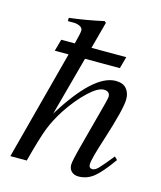

<svg xmlns="http://www.w3.org/2000/svg" viewBox="-106 -760 711 847"><g transform="rotate(15 250.0 -337.0)"><path d="M465 -118 478 -105Q432 -40 401 -15.5Q370 9 332 9Q312 9 300 -2.5Q288 -14 288 -33Q288 -50 308 -125L363 -332Q370 -360 370 -365Q370 -390 342 -390Q315 -390 272.5 -350Q230 -310 190 -250Q159 -202 141 -156.5Q123 -111 94 0H19L151 -500H88L103 -554H165Q178 -604 178 -616Q178 -628 165 -634.5Q152 -641 137 -641H110V-656Q186 -665 267 -683L274 -677L241 -554H400L385 -500H226L153 -230Q283 -441 383 -441Q416 -441 432 -422.5Q448 -404 448 -374Q448 -331 400 -181Q367 -80 367 -56Q367 -38 383 -38Q395 -38 409.5 -52.5Q424 -67 465 -118Z"/></g></svg>

Font: STIX MathJax Main
Style: Italic
Weight: 400
Italic angle: -16.33°
Designer: MicroPress Inc., with final additions and corrections provided by Coen Hoffman, Elsevier (retired)
Version: Version 1.1.1